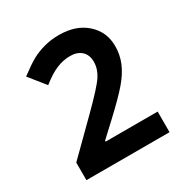

<svg xmlns="http://www.w3.org/2000/svg" viewBox="-156 -886 884 918"><g transform="rotate(-30 286.0 -426.5)"><path d="M519 -92.8H60.1V-189.9L231 -358.9Q326.7 -453.6 350.3 -490.2Q374 -526.9 374 -565.9Q374 -603.5 351.1 -624.8Q328.1 -646 289.1 -646Q250.5 -646 213.4 -630.6Q176.3 -615.2 128.9 -577.6L58.1 -666Q109.4 -704.6 139.9 -721.4Q170.4 -738.3 209 -749Q247.6 -759.8 293 -759.8Q386.2 -759.8 443.1 -709Q500 -658.2 500 -579.6Q500 -531.2 481.7 -488Q463.4 -444.8 425.3 -400.6Q387.2 -356.4 309.1 -283.7L231.9 -211.9V-206.5H519Z"/></g></svg>

Font: Noto Sans Oriya UI
Style: Bold
Weight: 700
Designer: Monotype Design Team
Foundry: Monotype Imaging Inc.
Version: Version 1.01